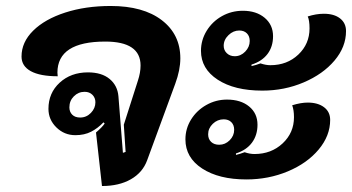

<svg xmlns="http://www.w3.org/2000/svg" viewBox="-20 -613 1177 642"><path d="M301 -170Q322 -188 330 -200L326 -204Q307 -184 284.5 -172.5Q262 -161 232 -161Q195 -161 168.5 -187Q142 -213 142 -249Q142 -302 179.5 -336.5Q217 -371 274 -371Q320 -371 346.5 -349Q373 -327 376 -291L391 -102L400 -105L394 -196L441 -343Q450 -370 450 -394Q450 -474 332 -474Q172 -474 172 -370L173 -358Q114 -358 83 -375Q52 -392 52 -424Q52 -472 91 -510.5Q130 -549 198 -571Q266 -593 350 -593Q459 -593 521 -545.5Q583 -498 583 -418Q583 -379 566 -333L472 -77Q457 -36 417.5 -13.5Q378 9 321 9ZM299 -271Q299 -286 289 -296Q279 -306 263 -306Q242 -306 227 -291Q212 -276 212 -254Q212 -239 221.5 -229.5Q231 -220 248 -220Q269 -220 284 -235.5Q299 -251 299 -271Z M652 -443Q652 -479 671 -510Q690 -541 722 -559Q754 -577 792 -577Q837 -577 865 -553.5Q893 -530 893 -492Q893 -457 874.5 -432.5Q856 -408 821 -397V-392Q835 -395 851 -401Q869 -395 884 -395Q940 -395 977.5 -430.5Q1015 -466 1015 -518Q1015 -545 1009 -558Q1037 -567 1063 -567Q1097 -567 1117 -551.5Q1137 -536 1137 -509Q1137 -456 1098.5 -410.5Q1060 -365 995.5 -337.5Q931 -310 857 -310Q764 -310 708 -346.5Q652 -383 652 -443ZM815 -476Q815 -492 805.5 -501.5Q796 -511 780 -511Q760 -511 744 -495.5Q728 -480 728 -460Q728 -445 738.5 -435Q749 -425 765 -425Q785 -425 800 -440.5Q815 -456 815 -476ZM600 -147Q600 -183 619 -213.5Q638 -244 670 -262Q702 -280 739 -280Q785 -280 813 -257Q841 -234 841 -196Q841 -161 822.5 -136Q804 -111 769 -100V-95Q782 -98 798 -104Q815 -98 831 -98Q887 -98 925 -133.5Q963 -169 963 -221Q963 -245 957 -261Q986 -270 1009 -270Q1043 -270 1063.5 -254.5Q1084 -239 1084 -212Q1084 -159 1045.5 -113Q1007 -67 942.5 -40Q878 -13 804 -13Q712 -13 656 -49.5Q600 -86 600 -147ZM763 -179Q763 -195 753.5 -204.5Q744 -214 728 -214Q707 -214 691.5 -199Q676 -184 676 -164Q676 -148 686 -138.5Q696 -129 713 -129Q733 -129 748 -144Q763 -159 763 -179Z"/></svg>

Font: K2D ExtraBold
Style: Italic
Weight: 800
Italic angle: -10°
Designer: Katatrad Aksorn Co.,Ltd.
Foundry: Cadson Demak Co.,Ltd.
Version: Version 1.000; ttfautohint (v1.6)